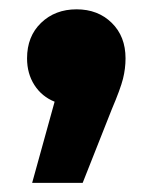

<svg xmlns="http://www.w3.org/2000/svg" viewBox="-20 -227 331 418"><path d="M253.3 -100Q253.3 -77.8 247.8 -55.6Q242.2 -33.3 223.3 11.1L160 171.1H50L98.9 -5.6Q71.1 -16.7 55 -41.7Q38.9 -66.7 38.9 -100Q38.9 -147.8 69.4 -177.2Q100 -206.7 146.7 -206.7Q193.3 -206.7 223.3 -177.2Q253.3 -147.8 253.3 -100Z"/></svg>

Font: Paperlogy 8 ExtraBold
Style: Regular
Weight: 800
Designer: redesigned by Lee Juim, glyphs from Gmarket Sans & Montserrat
Foundry: PT&
Version: Version 1.001